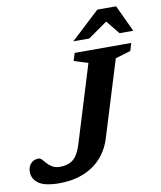

<svg xmlns="http://www.w3.org/2000/svg" viewBox="-136 -994 908 1082"><g transform="rotate(-10 318.0 -453.0)"><path d="M415.5 -190Q401 -144 374.5 -107Q348 -70 310 -43.8Q272 -17.5 223.2 -3.5Q174.5 10.5 116 10.5Q33.5 10.5 -2.2 -14.8Q-38 -40 -38 -81.5Q-38 -110 -21.2 -128.5Q-4.5 -147 23 -147Q33.5 -147 42.8 -136.8Q52 -126.5 63.8 -113.2Q75.5 -100 92.8 -90Q110 -80 136 -80Q181.5 -80 210.5 -103Q239.5 -126 258.5 -187.5L394 -629L314 -654L327.5 -698H651L638 -654L550.5 -628ZM331.5 -763.5 495.5 -916H603L674.5 -763.5H596L522.5 -853.5H550.5L422.5 -763.5Z"/></g></svg>

Font: Newsreader 9pt SemiBold
Style: Italic
Weight: 600
Italic angle: -17°
Designer: Hugues Gentile
Foundry: Production Type
Version: Version 1.003